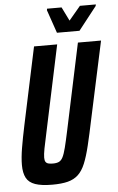

<svg xmlns="http://www.w3.org/2000/svg" viewBox="-59 -910 587 959"><g transform="rotate(-5 234.5 -431.0)"><path d="M164 8Q110 8 78.5 -3Q47 -14 34 -38.5Q21 -63 21 -103Q21 -139 29 -187.5Q37 -236 51 -302L133 -688H249L157 -254Q146 -205 140.5 -175.5Q135 -146 135 -130Q135 -116 139.5 -109Q144 -102 153 -99.5Q162 -97 176 -97Q195 -97 206.5 -102.5Q218 -108 226 -123.5Q234 -139 242 -170.5Q250 -202 261 -254L353 -688H469L386 -302Q370 -225 357 -171Q344 -117 329.5 -82Q315 -47 294 -27.5Q273 -8 242 0Q211 8 164 8ZM253 -746 213 -862 214 -870H287L321 -801L379 -870H459L457 -862L366 -746Z"/></g></svg>

Font: Saira ExtraCondensed
Style: Bold Italic
Weight: 700
Width: 2
Italic angle: -12°
Designer: Hector Gatti with collaboration of the Omnibus-Type team
Foundry: Omnibus-Type
Version: Version 1.101